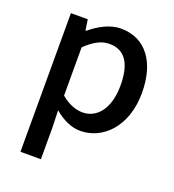

<svg xmlns="http://www.w3.org/2000/svg" viewBox="-141 -674 912 1006"><g transform="rotate(20 315.0 -170.5)"><path d="M87 223H201V45L198 -49C245 -9 294 13 343 13C467 13 580 -95 580 -284C580 -453 502 -564 362 -564C301 -564 241 -530 193 -490H190L181 -550H87ZM321 -82C287 -82 244 -95 201 -132V-401C248 -446 289 -468 332 -468C424 -468 461 -397 461 -282C461 -153 401 -82 321 -82Z"/></g></svg>

Font: Noto Sans CJK JP Medium
Style: Regular
Weight: 500
Designer: Ryoko NISHIZUKA (kana & ideographs); Paul D. Hunt (Latin, Greek & Cyrillic); Wenlong ZHANG (bopomofo); Sandoll Communica
Foundry: Adobe Systems Incorporated
Version: Version 1.004;PS 1.004;hotconv 1.0.82;makeotf.lib2.5.63406